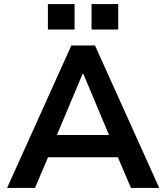

<svg xmlns="http://www.w3.org/2000/svg" viewBox="-20 -930 823 950"><path d="M15 0 333 -705H450L768 0H628L544 -197L602 -152H180L237 -197L153 0ZM388 -563 249 -232 224 -262H558L532 -232L393 -563ZM433 -784V-910H565V-784ZM217 -784V-910H349V-784Z"/></svg>

Font: Nunito Sans 8pt
Style: Bold
Weight: 700
Version: Version 3.101;gftools[0.9.27]